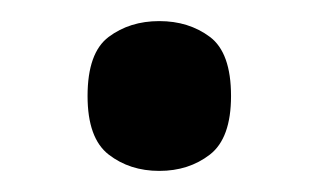

<svg xmlns="http://www.w3.org/2000/svg" viewBox="-20 -155 302 182"><path d="M131 7Q103 7 83 -8.5Q63 -24 63 -64Q63 -105 83 -120Q103 -135 131 -135Q159 -135 179 -120Q199 -105 199 -64Q199 -24 179 -8.5Q159 7 131 7Z"/></svg>

Font: Noto Serif Hebrew Medium
Style: Regular
Weight: 500
Version: Version 2.003